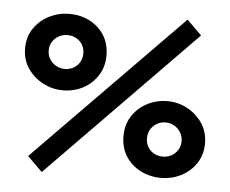

<svg xmlns="http://www.w3.org/2000/svg" viewBox="-51 -726 992 828"><g transform="rotate(5 445.0 -312.0)"><path d="M158.7 42.2 94.3 -21.5 728.2 -667.4 791.9 -604.4ZM218.3 -316.8Q173.2 -316.8 132.7 -337.8Q92.1 -358.8 66.4 -396.3Q40.7 -433.8 40.7 -482.8Q40.7 -533.8 66.4 -570.8Q92.1 -607.8 132.7 -627.8Q173.2 -647.8 218.3 -647.8Q266.4 -647.8 306 -627.5Q345.6 -607.3 369.3 -570.6Q393.1 -533.8 393.1 -482.5Q393.1 -433.8 369.3 -396.5Q345.6 -359.1 306 -337.9Q266.4 -316.8 218.3 -316.8ZM218.3 -409.2Q238.7 -409.2 255.7 -418.5Q272.7 -427.8 282.7 -444.3Q292.8 -460.7 292.8 -482.5Q292.8 -504.9 282.7 -521.2Q272.7 -537.5 255.7 -546.7Q238.7 -555.9 218.3 -555.9Q198.6 -555.9 181.6 -546.9Q164.5 -538 153.8 -521.7Q143 -505.4 143 -482.8Q143 -461.4 153.8 -444.9Q164.5 -428.3 181.6 -418.7Q198.6 -409.2 218.3 -409.2ZM672.7 22.6Q625.6 22.6 585.1 2.3Q544.7 -18.1 520.5 -55.3Q496.4 -92.6 496.4 -143.1Q496.4 -192.6 520.5 -229.9Q544.7 -267.3 585.1 -288.5Q625.6 -309.6 672.7 -309.6Q718.8 -309.6 758.8 -288.1Q798.9 -266.6 824.2 -229Q849.5 -191.4 849.5 -142.4Q849.5 -92.4 824.2 -54.9Q798.9 -17.4 758.8 2.6Q718.8 22.6 672.7 22.6ZM672.7 -69.5Q692.6 -69.5 709.6 -78.5Q726.5 -87.4 737.2 -104.1Q748 -120.8 748 -142.4Q748 -164.8 737.2 -181.6Q726.5 -198.4 709.6 -208Q692.6 -217.5 672.7 -217.5Q652.5 -217.5 635.4 -207.8Q618.3 -198.1 608.3 -181.5Q598.2 -164.9 598.2 -143.1Q598.2 -120.7 608.3 -104.3Q618.3 -87.9 635.4 -78.7Q652.5 -69.5 672.7 -69.5Z"/></g></svg>

Font: BioRhyme ExtraBold
Style: Regular
Weight: 800
Designer: Aoife Mooney
Foundry: Aoife Mooney Type
Version: Version 1.600;gftools[0.9.33]